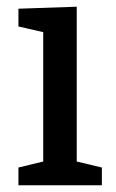

<svg xmlns="http://www.w3.org/2000/svg" viewBox="-20 -553 345 573"><path d="M209 -533V-71L284 -53V0H35V-53L109 -71V-457L35 -474V-527Z"/></svg>

Font: Bitter Pro Medium
Style: Regular
Weight: 500
Designer: Sol Matas, and Bitter project Authors
Foundry: Sol Matas
Version: Version 1.010